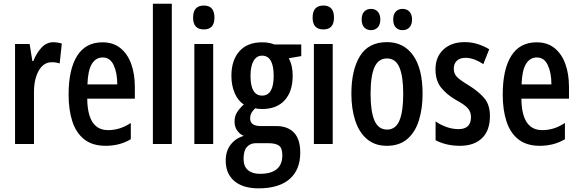

<svg xmlns="http://www.w3.org/2000/svg" viewBox="-20 -780 3139 1040"><path d="M269.5 -551.3Q291.5 -551.3 314.9 -543.9L303.2 -436Q285.6 -442.9 260.3 -442.9Q215.3 -442.9 189.5 -396.5Q163.6 -350.1 164.1 -279.3V0H61.5V-541.5H140.6L155.3 -449.2H160.6Q176.8 -491.2 204.1 -521.2Q231.4 -551.3 269.5 -551.3Z M535.2 -550.8Q593.3 -550.8 632.1 -519.5Q670.9 -488.3 690.7 -433.8Q710.4 -379.4 710.4 -308.6V-245.6H452.6Q454.1 -75.2 565.4 -75.2Q596.7 -75.2 626.2 -84Q655.8 -92.8 688.5 -113.8V-25.9Q628.9 9.8 552.2 9.8Q481 9.8 436.5 -25.1Q392.1 -60.1 371.8 -122.6Q351.6 -185.1 351.6 -267.6Q351.6 -403.8 397.7 -477.3Q443.8 -550.8 535.2 -550.8ZM536.6 -468.8Q499 -468.8 477.5 -433.6Q456.1 -398.4 453.6 -322.8H615.2Q615.2 -385.7 595.7 -427.2Q576.2 -468.8 536.6 -468.8Z M910.6 0H808.1V-759.8H910.6Z M1084.5 -750Q1141.6 -750 1141.6 -684.6Q1141.6 -620.6 1084.5 -620.6Q1025.9 -620.6 1025.9 -684.6Q1025.9 -750 1084.5 -750ZM1134.8 -541.5V0H1032.7V-541.5Z M1380.4 240.2Q1296.4 240.2 1249.5 200.7Q1202.6 161.1 1202.6 89.4Q1202.6 38.1 1229.5 3.4Q1256.3 -31.2 1300.3 -43.9Q1278.3 -53.2 1264.4 -73.5Q1250.5 -93.8 1250.5 -121.1Q1250.5 -150.4 1263.9 -171.6Q1277.3 -192.9 1300.8 -214.4Q1269.5 -233.4 1251.5 -275.1Q1233.4 -316.9 1233.4 -369.1Q1233.4 -453.6 1276.6 -502.2Q1319.8 -550.8 1399.4 -550.8Q1423.8 -550.8 1439.7 -547.1Q1455.6 -543.5 1466.3 -539.1H1611.8V-476.1L1543.9 -464.4Q1555.2 -444.3 1560.3 -420.4Q1565.4 -396.5 1565.4 -370.1Q1565.4 -284.7 1522.2 -237.1Q1479 -189.5 1399.9 -189.5Q1375.5 -189.5 1362.8 -193.8Q1352.1 -184.1 1343.5 -170.9Q1335 -157.7 1335 -138.7Q1335 -97.2 1392.1 -97.2H1476.1Q1538.6 -97.2 1572.5 -61.5Q1606.4 -25.9 1606.4 46.9Q1606.4 139.6 1548.6 189.9Q1490.7 240.2 1380.4 240.2ZM1399.9 -262.2Q1462.4 -262.2 1462.4 -369.1Q1462.4 -478.5 1399.4 -478.5Q1369.6 -478.5 1353.3 -450Q1336.9 -421.4 1336.9 -368.7Q1336.9 -262.2 1399.9 -262.2ZM1387.7 161.6Q1509.3 161.6 1509.3 61Q1509.3 21.5 1490.7 8.5Q1472.2 -4.4 1432.6 -4.4H1365.2Q1336.4 -4.4 1317.9 15.6Q1299.3 35.6 1299.3 80.6Q1299.3 121.1 1323 141.4Q1346.7 161.6 1387.7 161.6Z M1731.9 -750Q1789.1 -750 1789.1 -684.6Q1789.1 -620.6 1731.9 -620.6Q1673.3 -620.6 1673.3 -684.6Q1673.3 -750 1731.9 -750ZM1782.2 -541.5V0H1680.2V-541.5Z M2269 -272Q2269 -191.4 2249 -127.7Q2229 -64 2186.3 -27.1Q2143.6 9.8 2075.2 9.8Q2010.3 9.8 1967.5 -26.9Q1924.8 -63.5 1904.1 -127Q1883.3 -190.4 1883.3 -272Q1883.3 -399.9 1929.4 -475.8Q1975.6 -551.8 2076.7 -551.8Q2166.5 -551.8 2217.8 -480Q2269 -408.2 2269 -272ZM1987.3 -271Q1987.3 -175.8 2008.5 -127Q2029.8 -78.1 2076.7 -78.1Q2122.6 -78.1 2143.3 -126.2Q2164.1 -174.3 2164.1 -272Q2164.1 -367.2 2143.3 -415.3Q2122.6 -463.4 2076.2 -463.4Q2029.3 -463.4 2008.3 -415.5Q1987.3 -367.7 1987.3 -271ZM1939 -674.3Q1939 -703.1 1953.1 -717.5Q1967.3 -731.9 1989.7 -731.9Q2012.2 -731.9 2026.1 -717Q2040 -702.1 2040 -674.3Q2040 -646.5 2026.1 -631.6Q2012.2 -616.7 1989.7 -616.7Q1967.3 -616.7 1953.1 -631.3Q1939 -646 1939 -674.3ZM2109.9 -674.3Q2109.9 -703.1 2124 -717.5Q2138.2 -731.9 2160.6 -731.9Q2183.6 -731.9 2197.8 -717Q2211.9 -702.1 2211.9 -674.3Q2211.9 -646.5 2197.8 -631.6Q2183.6 -616.7 2160.6 -616.7Q2137.7 -616.7 2123.8 -631.3Q2109.9 -646 2109.9 -674.3Z M2633.8 -150.9Q2633.8 -72.8 2590.8 -31.5Q2547.9 9.8 2471.2 9.8Q2432.6 9.8 2399.2 1.7Q2365.7 -6.3 2339.4 -20.5V-122.6Q2363.3 -105 2396.5 -92.8Q2429.7 -80.6 2463.9 -80.6Q2531.2 -80.6 2531.2 -146Q2531.2 -173.3 2514.4 -193.1Q2497.6 -212.9 2448.7 -239.3Q2398.4 -268.6 2368.7 -306.2Q2338.9 -343.8 2338.9 -404.3Q2338.9 -471.7 2381.8 -511.7Q2424.8 -551.8 2497.1 -551.8Q2533.7 -551.8 2566.4 -541.7Q2599.1 -531.7 2629.9 -513.2L2598.1 -432.6Q2576.2 -447.3 2551.5 -457Q2526.9 -466.8 2501.5 -466.8Q2471.2 -466.8 2454.6 -450.9Q2438 -435.1 2438 -408.2Q2438 -380.9 2455.1 -363.3Q2472.2 -345.7 2521 -316.4Q2570.8 -285.6 2602.3 -249.5Q2633.8 -213.4 2633.8 -150.9Z M2886.7 -550.8Q2944.8 -550.8 2983.6 -519.5Q3022.5 -488.3 3042.2 -433.8Q3062 -379.4 3062 -308.6V-245.6H2804.2Q2805.7 -75.2 2917 -75.2Q2948.2 -75.2 2977.8 -84Q3007.3 -92.8 3040 -113.8V-25.9Q2980.5 9.8 2903.8 9.8Q2832.5 9.8 2788.1 -25.1Q2743.7 -60.1 2723.4 -122.6Q2703.1 -185.1 2703.1 -267.6Q2703.1 -403.8 2749.3 -477.3Q2795.4 -550.8 2886.7 -550.8ZM2888.2 -468.8Q2850.6 -468.8 2829.1 -433.6Q2807.6 -398.4 2805.2 -322.8H2966.8Q2966.8 -385.7 2947.3 -427.2Q2927.7 -468.8 2888.2 -468.8Z"/></svg>

Font: Open Sans Condensed SemiBold
Style: Regular
Weight: 600
Width: 3
Designer: Monotype Design Team
Foundry: Monotype Imaging Inc.
Version: Version 3.000; ttfautohint (v1.8.4)